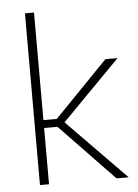

<svg xmlns="http://www.w3.org/2000/svg" viewBox="-52 -761 576 802"><g transform="rotate(-5 236.0 -360.0)"><path d="M83 -720H121V-269H177L401 -500H452L208 -252L455 0H404L177 -236H121V0H83Z"/></g></svg>

Font: Albert Sans ExtraLight
Style: Regular
Weight: 250
Designer: Andreas Rasmussen
Foundry: a.Foundry
Version: Version 1.025